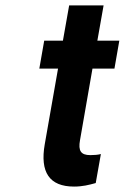

<svg xmlns="http://www.w3.org/2000/svg" viewBox="-20 -678 460 708"><path d="M253 10C284 10 308 4 333 -3L352 -110C341 -107 327 -106 313 -106C278 -106 268 -122 275 -161L321 -425H402L420 -528H339L362 -658H235L212 -528H143L125 -425H194L145 -146C127 -43 162 10 253 10Z"/></svg>

Font: Asimov
Style: NarIt
Weight: 500
Designer: Google
Version: Version 2.000980; 2014